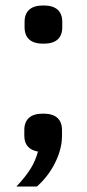

<svg xmlns="http://www.w3.org/2000/svg" viewBox="-20 -545 318 703"><path d="M138 -129Q173 -129 190 -113.5Q207 -98 207 -69V-48Q207 0 182 50.5Q157 101 115 138H40Q73 103 91.5 73.5Q110 44 119 10Q69 1 69 -48V-69Q69 -98 86 -113.5Q103 -129 138 -129ZM139 -385Q104 -385 87 -400.5Q70 -416 70 -445V-465Q70 -494 87 -509.5Q104 -525 139 -525Q174 -525 191 -509.5Q208 -494 208 -465V-445Q208 -416 191 -400.5Q174 -385 139 -385Z"/></svg>

Font: IBM Plex Sans Cond Medm
Style: Regular
Weight: 500
Width: 3
Designer: Mike Abbink, Paul van der Laan, Pieter van Rosmalen
Foundry: Bold Monday
Version: Version 1.3